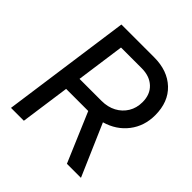

<svg xmlns="http://www.w3.org/2000/svg" viewBox="-196 -894 1044 1044"><g transform="rotate(45 325.5 -372.5)"><path d="M45 0 149 -745H401Q504 -745 566 -686.5Q628 -628 628 -526Q628 -443 581 -382Q534 -321 454 -298L583 0H475L354 -285H184L144 0ZM197 -375H366Q414 -375 450.5 -394.5Q487 -414 508 -448.5Q529 -483 529 -528Q529 -587 492.5 -621Q456 -655 395 -655H236Z"/></g></svg>

Font: Plus Jakarta Sans Medium
Style: Italic
Weight: 500
Italic angle: -8°
Designer: Gumpita Rahayu
Foundry: Tokotype
Version: Version 2.071; ttfautohint (v1.8.4.7-5d5b);gftools[0.9.29]